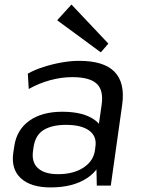

<svg xmlns="http://www.w3.org/2000/svg" viewBox="-20 -815 619 843"><path d="M401.1 -179.2 426.4 -355.9Q435.2 -419 404.4 -447.6Q373.6 -476.3 297.5 -476.3Q248.9 -476.3 199.9 -462.8Q150.8 -449.4 106.2 -424.3L102.1 -491.7Q131.9 -508.4 170.3 -520.8Q208.6 -533.2 249.8 -540.6Q291 -547.9 327.7 -547.9Q435.8 -547.9 482.7 -500Q529.7 -452.1 516.6 -355.9L466.4 0H405ZM202 7.9Q115.5 7.9 71.9 -32.1Q28.2 -72.2 38.2 -143.2L42.6 -172.3Q52.7 -244.3 108.1 -284.4Q163.4 -324.4 253.7 -324.4Q348.9 -324.4 398.8 -286.1Q448.7 -247.9 438.5 -176.8L434.1 -145.9Q424.1 -73.8 362.2 -33Q300.2 7.9 202 7.9ZM234.9 -50.3Q302.6 -50.3 346.5 -79.1Q390.5 -107.9 397 -155.7L398.8 -170.2Q406.1 -216.1 371.8 -241.5Q337.6 -266.8 269.9 -266.8Q207.9 -266.8 171 -243.9Q134.2 -221 126.8 -165.8L125.1 -153Q117.7 -102.9 146.7 -76.6Q175.6 -50.3 234.9 -50.3ZM455.8 -623.5 422.6 -585.2 231 -726 293.8 -795.1Z"/></svg>

Font: Pathway Extreme 8pt Thin
Style: Italic
Weight: 100
Italic angle: -8°
Designer: Eduardo Rodriguez Tunni
Foundry: Eduardo Rodriguez Tunni
Version: Version 1.000